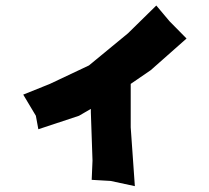

<svg xmlns="http://www.w3.org/2000/svg" viewBox="-20 -630 743 682"><path d="M535.2 -610.4 434.6 -511.7 295.9 -397.5 157.2 -332 62.5 -293.9 107.4 -218.8 116.2 -170.9 260.7 -218.8 302.7 -243.2V-231.4L308.6 -59.6L305.7 8.8L373 12.7L459 31.2L444.3 -177.7V-330.1V-332L515.6 -380.9L642.6 -493.2L582 -554.7Z"/></svg>

Font: MaokenAssortedSans-Lite
Style: Lite
Weight: 400
Version: Version 1.400